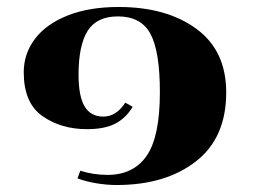

<svg xmlns="http://www.w3.org/2000/svg" viewBox="-20 -512 724 550"><path d="M229 -142Q155 -142 101.5 -179.5Q48 -217 48 -305Q48 -358 80 -400.5Q112 -443 173.5 -467.5Q235 -492 320 -492Q457 -492 542.5 -429.5Q628 -367 628 -247Q628 -117 541 -49.5Q454 18 314 18Q286 18 256 13Q226 8 202 -1L210 -23Q247 -11 288 -11Q362 -11 400 -65.5Q438 -120 438 -248Q438 -365 411 -415Q384 -465 318 -465Q257 -465 231 -423.5Q205 -382 205 -298Q205 -236 222.5 -207Q240 -178 276 -178Q313 -178 339 -218L360 -206Q341 -174 310.5 -158Q280 -142 229 -142Z"/></svg>

Font: Chonburi
Style: Regular
Weight: 400
Designer: Thanarat Vachiruckul and Stawix Ruecha
Foundry: Cadson Demak & Katatrad
Version: Version 1.000